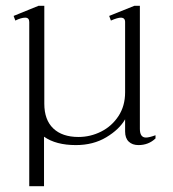

<svg xmlns="http://www.w3.org/2000/svg" viewBox="-20 -491 597 663"><path d="M517 -24V-13Q493 10 458 10Q437 10 424.5 -2Q412 -14 412 -37V-79Q392 -44 347 -17Q302 10 242 10Q173 10 132 -19V152H81V-152V-415Q81 -430 67 -430Q53 -430 33 -420L27 -436L113 -471H133V-133Q133 -77 164 -47.5Q195 -18 251 -18Q292 -18 329 -36.5Q366 -55 389 -90Q412 -125 412 -172V-415Q412 -430 397 -430Q386 -430 363 -420L357 -436L444 -471H463V-46Q463 -16 484 -16Q495 -16 517 -24Z"/></svg>

Font: Taviraj ExtraLight
Style: Regular
Weight: 200
Designer: Katatrad Team
Foundry: CadsonDemak
Version: Version 1.030